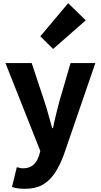

<svg xmlns="http://www.w3.org/2000/svg" viewBox="-20 -958 629 1200"><path d="M135 222Q109 222 90.5 219Q72 216 55 211L85 87Q93 88 103 91Q113 94 123 94Q165 94 188.5 72.5Q212 51 223 17L232 -14L14 -564H178L260 -317Q273 -278 283.5 -238Q294 -198 306 -157H311Q319 -197 329 -237Q339 -277 349 -317L421 -564H576L379 9Q353 79 321 126Q289 173 245 197.5Q201 222 135 222ZM312 -652 232 -731 406 -938 516 -831Z"/></svg>

Font: Noto Sans SC Thin ExtraBold
Style: Regular
Weight: 800
Version: Version 2.004-H2;hotconv 1.0.118;makeotfexe 2.5.65603